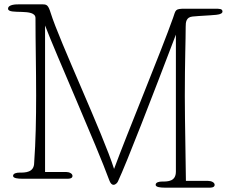

<svg xmlns="http://www.w3.org/2000/svg" viewBox="-20 -821 1042 882"><path d="M974 -753C994 -755 1002 -761 1002 -768C1002 -781 988 -781 967 -781H831C783 -781 788 -776 775 -739C722 -589 561 -200 504 -45C455 -201 252 -635 213 -761C202 -797 195 -801 176 -801H65C55 -801 17 -801 17 -781C17 -751 143 -786 143 -738C143 -624 146 -504 146 -383C146 -276 144 -170 137 -74C137 -28 96 -28 69 -28C57 -28 40 -25 40 -13C40 -2 63 0 81 0H293C306 0 313 -5 313 -13C313 -24 298 -31 283 -31H187V-704C236 -575 423 -154 482 7C487 21 494 28 501 28C512 28 520 17 522 12C562 -73 681 -381 788 -662V-33C788 13 751 13 724 13C712 13 695 16 695 28C695 39 718 41 736 41H946C959 41 966 36 966 28C966 17 951 10 936 10H834C834 -49 829 -260 829 -380C829 -537 833 -637 833 -698C833 -719 835 -742 864 -745C905 -749 933 -749 974 -753Z"/></svg>

Font: Life Savers
Style: Regular
Weight: 400
Designer: Pablo Impallari, Rodrigo Fuenzalida, Brenda Gallo
Foundry: Pablo Impallari, Rodrigo Fuenzalida, Brenda Gallo
Version: Version 3.000